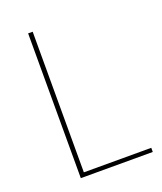

<svg xmlns="http://www.w3.org/2000/svg" viewBox="-131 -784 736 870"><g transform="rotate(-20 237.5 -349.0)"><path d="M108 0V-698H130V-20H455V0Z"/></g></svg>

Font: IBM Plex Sans Hebrew Thin
Style: Regular
Weight: 100
Designer: Mike Abbink, Paul van der Laan, Pieter van Rosmalen, Yanek Iontef
Foundry: Bold Monday
Version: Version 1.2